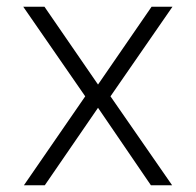

<svg xmlns="http://www.w3.org/2000/svg" viewBox="-20 -550 582 570"><path d="M51 0 233 -264 49 -530H112L271 -299L430 -530H492L308 -264L491 0H428L271 -230L113 0Z"/></svg>

Font: Be Vietnam Pro ExtraLight
Style: Regular
Weight: 200
Designer: Lam Bao, Tony Le, Vietanh Nguyen
Foundry: Yellow Type Foundry
Version: Version 1.002; ttfautohint (v1.8.3)